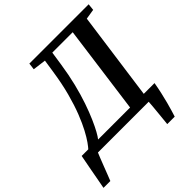

<svg xmlns="http://www.w3.org/2000/svg" viewBox="-305 -916 1281 1281"><g transform="rotate(-45 336.0 -275.0)"><path d="M-62 193Q-55.5 159.5 -48.8 122.5Q-42 85.5 -35.5 50Q-29 14.5 -23.2 -14.5Q-17.5 -43.5 -14.5 -60.5H48Q58 -71 76.8 -97.2Q95.5 -123.5 118.5 -166.5Q141.5 -209.5 165.8 -271Q190 -332.5 211.8 -413.2Q233.5 -494 248.5 -595L262 -683.5L168.5 -695.5L174.5 -743H734L729 -695.5L657.5 -684L571.5 -60.5H673Q666 -19 657.2 19.5Q648.5 58 639.8 91.2Q631 124.5 623.2 150.2Q615.5 176 610 193H539.5Q541.5 174 544 148.8Q546.5 123.5 549.2 96.2Q552 69 554.2 44Q556.5 19 557.5 0H78.5Q74.5 8.5 64.5 34.2Q54.5 60 42 91.8Q29.5 123.5 18.8 151.8Q8 180 2.5 193ZM140.5 -60.5H442.5L527 -686.5H334.5L320 -589.5Q307 -503 288.5 -428.2Q270 -353.5 248.8 -291.8Q227.5 -230 206.8 -182.8Q186 -135.5 168.8 -104.5Q151.5 -73.5 140.5 -60.5Z"/></g></svg>

Font: Merriweather SemiBold
Style: Italic
Weight: 600
Italic angle: -7.8°
Version: Version 2.101